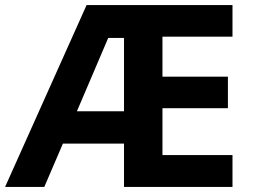

<svg xmlns="http://www.w3.org/2000/svg" viewBox="-20 -734 992 754"><path d="M893 0H467V-170H227L154 0H0L320 -714H893V-590H618V-433H875V-309H618V-125H893ZM282 -297H467V-585H405Z"/></svg>

Font: Noto Sans Sinhala UI
Style: Bold
Weight: 700
Designer: Jelle Bosma - Monotype Design Team
Foundry: Monotype Imaging Inc.
Version: Version 2.006; ttfautohint (v1.8.4.7-5d5b)